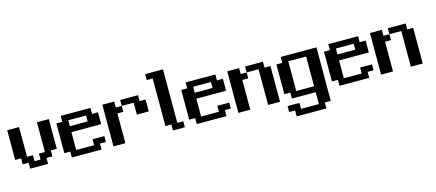

<svg xmlns="http://www.w3.org/2000/svg" viewBox="-56 -1194 4424 1949"><g transform="rotate(-15 2156.0 -219.0)"><path d="M0 -437.5H125V-125H187.5V-62.5H250V-125H312.5V-437.5H437.5V-125H375V-62.5H312.5V0H125V-62.5H62.5V-125H0Z M500 -375H562.5V-437.5H875V-375H937.5V-250H625V-62.5H812.5V-125H937.5V-62.5H875V0H562.5V-62.5H500ZM625 -375V-312.5H812.5V-375Z M1000 -437.5H1125V-375H1187.5V-437.5H1375V-375H1437.5V-250H1312.5V-375H1187.5V-312.5H1125V0H1000Z M1500 -625H1687.5V-62.5H1750V0H1625V-62.5H1562.5V-562.5H1500Z M1812.5 -375H1875V-437.5H2187.5V-375H2250V-250H1937.5V-62.5H2125V-125H2250V-62.5H2187.5V0H1875V-62.5H1812.5ZM1937.5 -375V-312.5H2125V-375Z M2312.5 -437.5H2437.5V-375H2500V-437.5H2687.5V-375H2750V0H2625V-375H2500V-312.5H2437.5V0H2312.5Z M2812.5 -375H2875V-437.5H3250V125H3187.5V187.5H2875V125H2812.5V62.5H2937.5V125H3125V0H2875V-62.5H2812.5ZM2937.5 -375V-62.5H3125V-375Z M3312.5 -375H3375V-437.5H3687.5V-375H3750V-250H3437.5V-62.5H3625V-125H3750V-62.5H3687.5V0H3375V-62.5H3312.5ZM3437.5 -375V-312.5H3625V-375Z M3812.5 -437.5H3937.5V-375H4000V-437.5H4187.5V-375H4250V0H4125V-375H4000V-312.5H3937.5V0H3812.5Z"/></g></svg>

Font: NeoDunggeunmo Pro
Style: Regular
Weight: 400
Version: Version 1.020